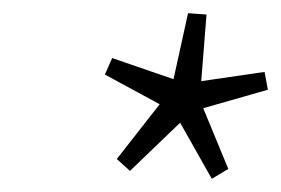

<svg xmlns="http://www.w3.org/2000/svg" viewBox="-20 -732 426 291"><path d="M177 -473 157 -491 222 -574 139 -619 150 -644 243 -612 265 -712 293 -710 285 -609 381 -623 386 -596 288 -568 326 -476 301 -461 253 -546Z"/></svg>

Font: Source Sans 3 Light
Style: Italic
Weight: 300
Italic angle: -11°
Designer: Paul D. Hunt
Foundry: Adobe
Version: Version 3.046;hotconv 1.0.118;makeotfexe 2.5.65603